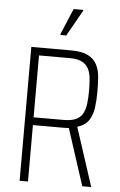

<svg xmlns="http://www.w3.org/2000/svg" viewBox="-60 -942 616 983"><g transform="rotate(5 248.0 -450.0)"><path d="M79 0V-688H284Q340 -688 371.5 -671.5Q403 -655 417 -626.5Q431 -598 433.5 -562.5Q436 -527 436 -489Q436 -446 431 -408Q426 -370 408 -342Q390 -314 349 -301L447 0H401L303 -302L330 -293Q322 -292 307 -291Q292 -290 279 -290H122V0ZM122 -330H276Q315 -330 338.5 -340.5Q362 -351 373.5 -371.5Q385 -392 389 -422Q393 -452 393 -489Q393 -522 390.5 -550.5Q388 -579 378 -600.5Q368 -622 345 -635Q322 -648 281 -648H122ZM222 -762V-767L278 -900H327V-895L252 -762Z"/></g></svg>

Font: Saira Condensed ExtraLight
Style: Regular
Weight: 250
Width: 3
Designer: Hector Gatti with collaboration of the Omnibus-Type team
Foundry: Omnibus-Type
Version: Version 1.101